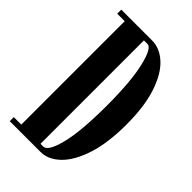

<svg xmlns="http://www.w3.org/2000/svg" viewBox="-214 -776 852 852"><g transform="rotate(45 212.5 -350.0)"><path d="M20.5 0V-25.5H67.5V-674.5H20.5V-700H213.5Q262.5 -700 304.5 -661.5Q346.5 -623 372 -546.2Q397.5 -469.5 397.5 -355.5Q397.5 -240.5 371.8 -161Q346 -81.5 304 -40.8Q262 0 213.5 0ZM188 -25.5H205.5Q234 -25.5 255.2 -108.8Q276.5 -192 276.5 -355.5Q276.5 -504.5 256.5 -589.5Q236.5 -674.5 210.5 -674.5H188Z"/></g></svg>

Font: Imbue 50pt
Style: Bold
Weight: 700
Designer: Tyler Finck
Foundry: Etcetera Type Company
Version: Version 1.102; ttfautohint (v1.8.3)